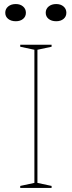

<svg xmlns="http://www.w3.org/2000/svg" viewBox="-20 -929 355 949"><path d="M235 -708V-698L165 -683V-25L235 -10V0H80V-10L150 -25V-683L80 -698V-708ZM258 -909Q280 -909 294 -897Q308 -885 308 -866Q308 -847 294 -835.5Q280 -824 258 -824Q235 -824 220.5 -835.5Q206 -847 206 -866Q206 -885 220.5 -897Q235 -909 258 -909ZM58 -909Q80 -909 94 -897Q108 -885 108 -866Q108 -847 94 -835.5Q80 -824 58 -824Q35 -824 20.5 -835.5Q6 -847 6 -866Q6 -885 20.5 -897Q35 -909 58 -909Z"/></svg>

Font: Kalnia Thin Thin
Style: Regular
Weight: 250
Version: Version 1.105